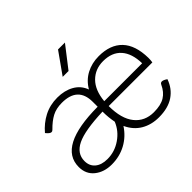

<svg xmlns="http://www.w3.org/2000/svg" viewBox="-173 -1024 1278 1278"><g transform="rotate(-45 466.0 -385.5)"><path d="M889 -278H478Q478 -159 527.5 -97.5Q577 -36 662 -36Q728 -36 766 -59.5Q804 -83 826 -131Q832 -144 844 -144Q858 -144 881 -128Q858 -62 803.5 -25Q749 12 662 12Q591 12 537 -20Q483 -52 454 -115Q414 -54 353 -21Q292 12 218 12Q146 12 98 -26.5Q50 -65 50 -132Q50 -325 423 -327V-373Q423 -514 273 -514Q219 -514 180.5 -493.5Q142 -473 102 -432Q95 -424 87 -424Q72 -424 51 -451Q93 -501 149.5 -530.5Q206 -560 276 -560Q343 -560 393 -532Q443 -504 463 -449Q495 -504 548 -532Q601 -560 666 -560Q774 -560 832 -499.5Q890 -439 892 -318Q892 -296 889 -278ZM837 -322Q835 -416 790.5 -466Q746 -516 663 -516Q588 -516 538.5 -466.5Q489 -417 480 -322ZM433 -176Q423 -226 423 -276V-281Q251 -275 178 -239.5Q105 -204 105 -133Q105 -87 136.5 -60.5Q168 -34 223 -34Q292 -34 350 -74Q408 -114 433 -176ZM506 -783H571L454 -632H399Z"/></g></svg>

Font: Krub Light
Style: Regular
Weight: 300
Designer: Ekaluck Peanpanawate
Foundry: Cadson Demak Co.,Ltd.
Version: Version 1.000; ttfautohint (v1.6)